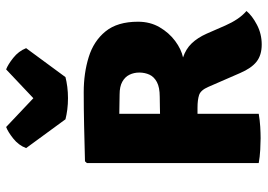

<svg xmlns="http://www.w3.org/2000/svg" viewBox="-141 -701 852 610"><g transform="rotate(-90 285.0 -396.0)"><path d="M521 -383.5Q521 -345 503.5 -315Q486 -285 459.8 -265.5Q433.5 -246 407.5 -240.5Q434.5 -231.5 452.2 -213Q470 -194.5 483 -165.5L509 -106Q518 -85.5 529.5 -68.2Q541 -51 555 -39Q540.5 -21 511.5 -5.8Q482.5 9.5 448.5 9.5Q415 9.5 394.2 -6.8Q373.5 -23 358 -59L314 -160Q303.5 -184.5 288 -189.5Q272.5 -194.5 248 -194.5H159V-312.5Q176.5 -312.5 202 -313Q227.5 -313.5 250.2 -314Q273 -314.5 282.5 -314.5Q312.5 -314.5 329.2 -323.5Q346 -332.5 352.8 -347.2Q359.5 -362 359.5 -379.5Q359.5 -396.5 352.5 -410.8Q345.5 -425 330.2 -433.5Q315 -442 290 -442Q272 -442 259 -442.5Q246 -443 228.5 -443V0Q208.5 3.5 187.2 4.8Q166 6 151 6Q137 6 114 4.8Q91 3.5 72 0V-546L77.5 -552Q138 -553.5 191.2 -554.8Q244.5 -556 297.5 -556Q357.5 -556 408.5 -540.2Q459.5 -524.5 490.2 -486.8Q521 -449 521 -383.5ZM211 -614 119.5 -739Q128.5 -763 150 -780Q171.5 -797 186.5 -802.5L278 -716L369.5 -802.5Q384.5 -797 406 -780Q427.5 -763 437 -739L345 -614Q331.5 -610.5 314 -608.2Q296.5 -606 278 -606Q259.5 -606 242 -608.2Q224.5 -610.5 211 -614Z"/></g></svg>

Font: Signika SC
Style: Regular
Weight: 300
Designer: Anna Giedryś
Foundry: Anna Giedryś
Version: Version 2.000